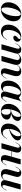

<svg xmlns="http://www.w3.org/2000/svg" viewBox="1818 -2290 484 4159"><g transform="rotate(90 2059.5 -210.0)"><path d="M184.7 12.1Q110.5 12.1 69.8 -31.5Q29 -75 29 -152.4Q29 -208.1 49.2 -258.1Q69.4 -308.1 104.4 -346.4Q139.5 -384.7 185.9 -406.5Q232.3 -428.2 283.9 -428.2Q358.1 -428.2 399.2 -384.7Q440.3 -341.1 440.3 -263.7Q440.3 -207.3 420.2 -157.7Q400 -108.1 364.5 -69.8Q329 -31.5 283.1 -9.7Q237.1 12.1 184.7 12.1ZM186.3 3.2Q206.5 3.2 227.4 -15.3Q248.4 -33.9 266.1 -65.7Q283.9 -97.6 298.4 -138.7Q312.9 -179.8 321 -225.4Q329 -271 329 -315.3Q329 -366.9 317.3 -393.1Q305.6 -419.4 283.1 -419.4Q262.1 -419.4 241.5 -400.8Q221 -382.3 202.8 -350Q184.7 -317.7 170.6 -277Q156.5 -236.3 148.4 -190.7Q140.3 -145.2 140.3 -100.8Q140.3 -49.2 152 -23Q163.7 3.2 186.3 3.2Z M662.9 11.3Q592.7 11.3 552.8 -31.5Q512.9 -74.2 512.9 -150Q512.9 -205.6 533.5 -255.6Q554 -305.6 589.9 -344.4Q625.8 -383.1 672.6 -405.6Q719.4 -428.2 771 -428.2Q822.6 -428.2 852.8 -406.5Q883.1 -384.7 883.1 -347.6Q883.1 -323.4 870.6 -302.8Q858.1 -282.3 837.9 -269.4Q817.7 -256.5 795.2 -256.5Q775.8 -256.5 764.9 -265.3Q754 -274.2 754 -290.3Q754 -308.1 764.9 -321Q775.8 -333.9 789.5 -344.8Q803.2 -355.6 814.1 -367.3Q825 -379 825 -393.5Q825 -416.9 793.5 -416.9Q762.1 -416.9 732.7 -394.4Q703.2 -371.8 679.4 -333.9Q655.6 -296 641.5 -248.4Q627.4 -200.8 627.4 -150.8Q627.4 -90.3 649.6 -58.5Q671.8 -26.6 714.5 -26.6Q750.8 -26.6 779.4 -48.8Q808.1 -71 831.5 -117.7H840.3Q809.7 -54 765.7 -21.4Q721.8 11.3 662.9 11.3Z M1247.6 -208.1 1268.5 -285.5Q1284.7 -341.1 1273.8 -368.5Q1262.9 -396 1226.6 -396Q1191.9 -396 1162.9 -369Q1133.9 -341.9 1108.1 -284.7L1105.6 -289.5Q1137.1 -360.5 1178.6 -394.4Q1220.2 -428.2 1276.6 -428.2Q1344.4 -428.2 1370.6 -383.1Q1396.8 -337.9 1375 -259.7L1360.5 -208.1ZM1491.9 -208.1 1514.5 -289.5Q1529 -341.9 1518.5 -369Q1508.1 -396 1474.2 -396Q1441.1 -396 1412.9 -368.5Q1384.7 -341.1 1359.7 -284.7L1357.3 -289.5Q1388.7 -360.5 1429.4 -394.4Q1470.2 -428.2 1525 -428.2Q1590.3 -428.2 1616.1 -383.5Q1641.9 -338.7 1620.2 -262.1L1605.6 -208.1ZM996 -208.1 1029.8 -329.8Q1038.7 -361.3 1032.7 -378.2Q1026.6 -395.2 1007.3 -395.2Q991.1 -395.2 974.6 -380.2Q958.1 -365.3 941.9 -334.7L926.6 -306.5H917.7L936.3 -340.3Q950 -366.1 966.9 -385.9Q983.9 -405.6 1006 -416.9Q1028.2 -428.2 1056.5 -428.2Q1091.9 -428.2 1112.9 -412.1Q1133.9 -396 1139.5 -366.5Q1145.2 -337.1 1133.9 -296L1108.9 -208.1ZM937.1 0 996 -208.1H1108.9L1050.8 0ZM1188.7 0 1247.6 -208.1H1360.5L1302.4 0ZM1571 -86.3Q1562.1 -55.6 1568.1 -38.3Q1574.2 -21 1593.5 -21Q1610.5 -21 1626.6 -35.9Q1642.7 -50.8 1658.9 -80.6L1674.2 -108.9H1683.1L1664.5 -75Q1651.6 -50 1634.3 -30.2Q1616.9 -10.5 1595.2 0.8Q1573.4 12.1 1544.4 12.1Q1508.9 11.3 1487.9 -4.4Q1466.9 -20.2 1461.3 -50Q1455.6 -79.8 1466.9 -120.2L1491.9 -208.1H1605.6Z M1849.2 11.3Q1791.1 11.3 1758.1 -29.4Q1725 -70.2 1725 -142.7Q1725 -200.8 1744.8 -252.4Q1764.5 -304 1799.2 -343.1Q1833.9 -382.3 1879 -405.2Q1924.2 -428.2 1974.2 -428.2Q2014.5 -428.2 2047.6 -412.1Q2080.6 -396 2105.6 -363.7L2033.9 -328.2Q2033.1 -372.6 2019.8 -395.6Q2006.5 -418.5 1981.5 -418.5Q1955.6 -418.5 1930.2 -394.8Q1904.8 -371 1884.7 -331Q1864.5 -291.1 1852.4 -242.3Q1840.3 -193.5 1840.3 -143.5Q1840.3 -87.1 1857.7 -59.3Q1875 -31.5 1908.1 -31.5Q1925.8 -31.5 1941.1 -40.3Q1956.5 -49.2 1968.5 -66.9L1971 -63.7Q1948.4 -26.6 1917.7 -7.7Q1887.1 11.3 1849.2 11.3ZM1994.4 -208.1 2037.1 -361.3Q2083.1 -371.8 2119 -389.9Q2154.8 -408.1 2177.4 -432.3L2183.1 -425Q2175.8 -417.7 2170.6 -409.3Q2165.3 -400.8 2160.5 -389.9Q2155.6 -379 2151.6 -363.7L2108.1 -208.1ZM2073.4 -86.3Q2065.3 -55.6 2071 -38.3Q2076.6 -21 2096 -21Q2112.9 -21 2129 -35.9Q2145.2 -50.8 2161.3 -80.6L2176.6 -108.9H2185.5L2167.7 -75Q2154 -50 2136.7 -30.2Q2119.4 -10.5 2097.6 0.8Q2075.8 12.1 2046.8 12.1Q2012.1 11.3 1990.7 -4.4Q1969.4 -20.2 1964.1 -50Q1958.9 -79.8 1970.2 -120.2L1994.4 -208.1H2108.1Z M2394.4 11.3Q2316.9 11.3 2273 -31.9Q2229 -75 2229 -151.6Q2229 -206.5 2250.4 -256.5Q2271.8 -306.5 2308.9 -344.8Q2346 -383.1 2393.5 -405.6Q2441.1 -428.2 2493.5 -428.2Q2543.5 -428.2 2571 -407.7Q2598.4 -387.1 2598.4 -349.2Q2598.4 -307.3 2564.1 -272.6Q2529.8 -237.9 2471.8 -217.7Q2413.7 -197.6 2341.9 -197.6V-205.6Q2421.8 -207.3 2466.5 -249.6Q2511.3 -291.9 2511.3 -365.3Q2511.3 -392.7 2503.2 -405.6Q2495.2 -418.5 2479.8 -418.5Q2455.6 -418.5 2431 -391.1Q2406.5 -363.7 2386.3 -317.7Q2366.1 -271.8 2354 -216.9Q2341.9 -162.1 2341.9 -108.1Q2341.9 -54.8 2356.5 -26.2Q2371 2.4 2396.8 2.4Q2416.1 2.4 2431.5 -12.1Q2446.8 -26.6 2456 -51.6Q2465.3 -76.6 2465.3 -106.5Q2465.3 -150.8 2444 -175.8Q2422.6 -200.8 2383.9 -202.4L2384.7 -204Q2443.5 -211.3 2485.1 -202.8Q2526.6 -194.4 2548.4 -172.6Q2570.2 -150.8 2570.2 -116.9Q2570.2 -80.6 2546.8 -51.6Q2523.4 -22.6 2483.9 -5.6Q2444.4 11.3 2394.4 11.3Z M2806.5 11.3Q2735.5 11.3 2696 -31Q2656.5 -73.4 2656.5 -149.2Q2656.5 -204.8 2677.4 -255.2Q2698.4 -305.6 2734.7 -344.8Q2771 -383.9 2818.1 -406Q2865.3 -428.2 2918.5 -428.2Q2967.7 -428.2 2994 -408.5Q3020.2 -388.7 3020.2 -352.4Q3020.2 -312.9 2988.3 -276.2Q2956.5 -239.5 2900 -210.1Q2843.5 -180.6 2767.7 -163.7V-171Q2820.2 -191.1 2856.5 -220.2Q2892.7 -249.2 2911.7 -285.9Q2930.6 -322.6 2930.6 -363.7Q2930.6 -391.1 2923 -404.8Q2915.3 -418.5 2900.8 -418.5Q2879 -418.5 2856.5 -394.4Q2833.9 -370.2 2814.9 -330.6Q2796 -291.1 2783.9 -245.2Q2771.8 -199.2 2771.8 -156.5Q2771.8 -91.1 2794 -58.9Q2816.1 -26.6 2858.9 -26.6Q2895.2 -26.6 2924.2 -48.8Q2953.2 -71 2976.6 -117.7H2985.5Q2954.8 -54 2910.5 -21.4Q2866.1 11.3 2806.5 11.3Z M3139.5 -208.1 3173.4 -329.8Q3182.3 -361.3 3176.2 -378.2Q3170.2 -395.2 3150.8 -395.2Q3134.7 -395.2 3118.1 -380.2Q3101.6 -365.3 3085.5 -334.7L3070.2 -306.5H3061.3L3079.8 -340.3Q3093.5 -366.1 3110.5 -385.9Q3127.4 -405.6 3149.6 -416.9Q3171.8 -428.2 3200 -428.2Q3235.5 -428.2 3256.5 -412.1Q3277.4 -396 3283.1 -366.5Q3288.7 -337.1 3277.4 -296L3252.4 -208.1ZM3080.6 0 3139.5 -208.1H3252.4L3194.4 0ZM3216.1 -212.9 3218.5 -221.8H3416.1L3413.7 -212.9ZM3370.2 -208.1 3428.2 -416.1H3541.9L3483.9 -208.1ZM3450 -86.3Q3441.1 -55.6 3446.8 -38.3Q3452.4 -21 3471.8 -21Q3488.7 -21 3504.8 -35.9Q3521 -50.8 3537.1 -80.6L3552.4 -108.9H3561.3L3543.5 -75Q3529.8 -50 3512.5 -30.2Q3495.2 -10.5 3473.4 0.8Q3451.6 12.1 3422.6 12.1Q3387.9 11.3 3366.5 -4.4Q3345.2 -20.2 3339.9 -50Q3334.7 -79.8 3346 -120.2L3370.2 -208.1H3483.9Z M3779.8 -208.1 3758.1 -128.2Q3742.7 -75 3753.6 -48Q3764.5 -21 3799.2 -21Q3833.1 -21 3861.7 -48Q3890.3 -75 3915.3 -132.3L3917.7 -126.6Q3886.3 -55.6 3845.2 -22.2Q3804 11.3 3748.4 11.3Q3683.1 11.3 3656.9 -33.5Q3630.6 -78.2 3652.4 -154.8L3666.9 -208.1ZM3666.9 -208.1 3700.8 -329.8Q3709.7 -361.3 3703.6 -378.2Q3697.6 -395.2 3678.2 -395.2Q3662.1 -395.2 3645.6 -380.2Q3629 -365.3 3612.9 -334.7L3597.6 -306.5H3588.7L3607.3 -340.3Q3621 -366.1 3637.9 -385.9Q3654.8 -405.6 3677 -416.9Q3699.2 -428.2 3727.4 -428.2Q3762.9 -428.2 3783.9 -412.1Q3804.8 -396 3810.5 -366.5Q3816.1 -337.1 3804.8 -296L3779.8 -208.1ZM3914.5 -208.1 3972.6 -416.1H4085.5L4027.4 -208.1ZM3993.5 -86.3Q3984.7 -55.6 3990.3 -38.3Q3996 -21 4015.3 -21Q4032.3 -21 4048.8 -35.9Q4065.3 -50.8 4081.5 -80.6L4096 -108.9H4104.8L4087.1 -75Q4073.4 -50 4056 -30.2Q4038.7 -10.5 4016.9 0.8Q3995.2 12.1 3966.9 12.1Q3931.5 11.3 3910.1 -4.4Q3888.7 -20.2 3883.5 -50Q3878.2 -79.8 3889.5 -120.2L3914.5 -208.1H4027.4Z"/></g></svg>

Font: Playfair 144pt
Style: Bold Italic
Weight: 700
Italic angle: -15.6°
Designer: Claus Eggers Sørensen
Foundry: Claus Eggers Sørensen
Version: Version 2.203